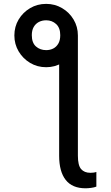

<svg xmlns="http://www.w3.org/2000/svg" viewBox="-20 -781 580 1005"><path d="M289.6 -554.2 387.7 -595.2V34.2Q387.7 84.5 404.5 104Q421.4 123.5 453.1 123.5Q459.5 123.5 468.3 122.6Q477.1 121.6 484.4 119.1V195.8Q473.6 200.2 457 202.4Q440.4 204.6 427.7 204.6Q358.4 204.6 324 160.9Q289.6 117.2 289.6 34.2ZM55.2 -595.2Q55.2 -641.6 77.6 -679Q100.1 -716.3 137.7 -738.5Q175.3 -760.7 221.7 -760.7Q267.1 -760.7 304.9 -738.5Q342.8 -716.3 365.2 -678.7Q387.7 -641.1 387.7 -595.2Q387.7 -549.8 365.2 -512Q342.8 -474.1 304.9 -451.7Q267.1 -429.2 221.7 -429.2Q175.3 -429.2 137.7 -451.7Q100.1 -474.1 77.6 -512Q55.2 -549.8 55.2 -595.2ZM221.7 -518.6Q242.2 -518.6 258.8 -527.1Q275.4 -535.6 285.4 -553Q295.4 -570.3 295.4 -596.7Q295.4 -635.3 273.9 -655Q252.4 -674.8 221.7 -674.8Q200.2 -674.8 183.1 -665.8Q166 -656.7 156.2 -639.4Q146.5 -622.1 146.5 -596.7Q146.5 -557.1 168.2 -537.8Q189.9 -518.6 221.7 -518.6Z"/></svg>

Font: Sahel VF Regular
Style: Regular
Weight: 400
Foundry: Saber Rastikerdar (saber.rastikerdar@gmail.com)
Version: Version 3.4.0